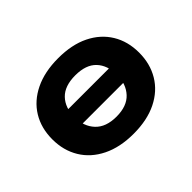

<svg xmlns="http://www.w3.org/2000/svg" viewBox="-107 -723 943 943"><g transform="rotate(-45 364.0 -251.5)"><path d="M364 11Q270 11 202 -22.5Q134 -56 98 -115.5Q62 -175 62 -252Q62 -330 98 -389Q134 -448 202 -481Q270 -514 364 -514Q459 -514 526 -481Q593 -448 629 -389Q665 -330 665 -252Q665 -175 629.5 -115.5Q594 -56 526.5 -22.5Q459 11 364 11ZM364 -108Q437 -108 474 -148Q511 -188 511 -252Q511 -318 474.5 -356.5Q438 -395 364 -395Q290 -395 253 -356.5Q216 -318 216 -252Q216 -188 253.5 -148Q291 -108 364 -108ZM177 -202V-302H551V-202Z"/></g></svg>

Font: Nunito Sans 7pt SemiExpanded ExtraBold
Style: Regular
Weight: 800
Width: 6
Designer: Vernon Adams
Foundry: Vernon Adams
Version: Version 3.101;gftools[0.9.27]